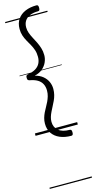

<svg xmlns="http://www.w3.org/2000/svg" viewBox="-208 -1066 772 1558"><g transform="rotate(-15 177.5 -287.5)"><path d="M281 -1021Q289 -1021 293 -1015.5Q297 -1010 297 -996Q297 -982 293 -976.5Q289 -971 281 -971Q240 -971 211.5 -958.5Q183 -946 168.5 -923.5Q154 -901 154 -869Q154 -845 162.5 -821.5Q171 -798 183.5 -775Q196 -752 208 -727.5Q220 -703 229 -675Q238 -647 238 -614Q238 -584 225 -555Q212 -526 186 -504Q160 -482 120 -473Q160 -463 186 -441.5Q212 -420 225 -391.5Q238 -363 238 -331Q238 -305 232 -281Q226 -257 216 -236Q206 -215 195.5 -195Q185 -175 175.5 -155.5Q166 -136 160 -116.5Q154 -97 154 -76Q154 -30 186.5 -2.5Q219 25 281 25Q289 25 293 30.5Q297 36 297 50Q297 64 293 69.5Q289 75 281 75Q227 75 186 57.5Q145 40 122 6.5Q99 -27 99 -75Q99 -100 105.5 -122.5Q112 -145 121.5 -164.5Q131 -184 142 -203Q153 -222 162.5 -242Q172 -262 178.5 -284Q185 -306 185 -331Q185 -363 172.5 -387Q160 -411 135 -426Q110 -441 70 -448Q61 -450 56.5 -454.5Q52 -459 52 -473Q52 -487 56.5 -491.5Q61 -496 70 -498Q110 -505 135 -520Q160 -535 172.5 -559Q185 -583 185 -614Q185 -646 176.5 -671.5Q168 -697 155 -720Q142 -743 129 -766Q116 -789 107.5 -814.5Q99 -840 99 -871Q99 -919 122 -952.5Q145 -986 186 -1003.5Q227 -1021 281 -1021ZM0 436H355V446H0ZM0 -20H355V0H0ZM0 -505H355V-500H0ZM0 -956H355V-946H0Z"/></g></svg>

Font: Playwrite HU Guides
Style: Regular
Weight: 400
Designer: Veronika Burian, José Scaglione
Foundry: TypeTogether
Version: Version 1.003